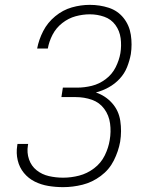

<svg xmlns="http://www.w3.org/2000/svg" viewBox="-20 -763 616 791"><path d="M240 8Q280 8 320 -2Q360 -12 395 -38Q430 -64 449 -102Q468 -140 475 -179Q482 -223 475.5 -265.5Q469 -308 441.5 -338.5Q414 -369 375 -382Q402 -389 427.5 -403Q453 -417 473 -438.5Q493 -460 503.5 -486.5Q514 -513 519 -540Q525 -580 519 -619.5Q513 -659 489 -689Q465 -719 428 -731Q391 -743 350 -743Q313 -743 276 -732.5Q239 -722 207.5 -696Q176 -670 158 -635Q140 -600 133 -563H177Q182 -592 196.5 -620Q211 -648 236.5 -668Q262 -688 291.5 -696Q321 -704 350 -704Q381 -704 409.5 -694Q438 -684 455.5 -660Q473 -636 477 -605.5Q481 -575 476 -544Q471 -515 456.5 -486Q442 -457 415.5 -437Q389 -417 358.5 -409.5Q328 -402 298 -402H239L233 -363H292Q327 -363 358.5 -352Q390 -341 409.5 -314.5Q429 -288 433.5 -254Q438 -220 432 -186Q427 -154 411.5 -122.5Q396 -91 367.5 -69.5Q339 -48 306 -39.5Q273 -31 240 -31Q210 -31 181.5 -37.5Q153 -44 131 -61.5Q109 -79 99.5 -106.5Q90 -134 95 -164L96 -170H52Q52 -166 51 -163Q46 -132 53 -102.5Q60 -73 78.5 -50.5Q97 -28 123 -15Q149 -2 179 3Q209 8 240 8Z"/></svg>

Font: Iosevka Sparkle XLtObl
Style: Regular
Weight: 200
Italic angle: -9°
Designer: Belleve Invis
Foundry: Belleve Invis
Version: Version 4.5.0; ttfautohint (v1.8.3)